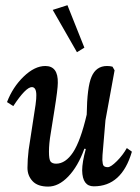

<svg xmlns="http://www.w3.org/2000/svg" viewBox="-20 -687 524 720"><path d="M177.7 -649.9 232.9 -667.5 296.4 -508.3 268.6 -491.2ZM323.2 -398.9Q340.3 -439.5 381.3 -439.5Q392.6 -439.5 401.9 -437L409.7 -423.3L375.5 -236.3L367.2 -138.7Q363.3 -98.1 363.8 -86.9Q364.7 -70.8 368.2 -65.9Q372.6 -60.1 384.3 -60.1Q395.5 -60.1 418.5 -83Q440.9 -105.5 455.6 -131.8L474.6 -118.2Q436.5 12.2 331.5 11.7Q289.1 11.7 288.1 -47.9Q288.1 -78.6 301.8 -128.4L296.4 -129.4Q272.5 -63 235.8 -24.9Q199.7 12.7 160.6 12.7Q121.1 12.7 102.1 -7.8Q83 -28.3 83 -57.6Q83 -87.9 87.4 -125L113.3 -293.9Q116.7 -319.3 116.2 -330.1Q116.2 -359.9 99.6 -360.4Q76.7 -360.4 29.8 -289.1L6.3 -304.2Q27.8 -360.4 68.8 -399.9Q109.9 -439.5 149.9 -439.5Q198.2 -439.5 196.8 -376Q196.8 -353 184.1 -273.9L170.4 -188Q163.6 -148.9 163.6 -118.2Q163.6 -89.4 169.4 -81.5Q175.8 -73.2 190.4 -73.2Q225.6 -73.2 253.9 -115.7Q282.2 -158.7 305.2 -257.3Q306.6 -360.8 323.2 -398.9Z"/></svg>

Font: Neuton Cursive
Style: Regular
Weight: 500
Designer: Brian M Zick
Version: Version 1.43